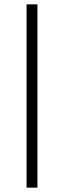

<svg xmlns="http://www.w3.org/2000/svg" viewBox="-20 -790 293 882"><path d="M102 -770H152V72H102Z"/></svg>

Font: Exo Light
Style: Regular
Weight: 300
Designer: Natanael Gama
Foundry: Natanael Gama
Version: Version 1.500; ttfautohint (v1.6)